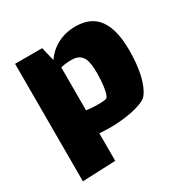

<svg xmlns="http://www.w3.org/2000/svg" viewBox="-145 -591 831 859"><g transform="rotate(-30 270.0 -161.5)"><path d="M357 -470C286 -470 231 -437 198 -389L181 -460H41V147L212 140V-2C232 -1 251 0 269 0C345 0 428 -16 458 -40C482 -60 514 -128 514 -257C514 -426 443 -470 357 -470ZM317 -122C309 -116 276 -116 240 -118L212 -121V-343C234 -348 253 -349 268 -349C329 -349 338 -305 338 -239C338 -205 333 -134 317 -122Z"/></g></svg>

Font: FilmFarsi_V5 Display
Style: Regular
Weight: 400
Designer: Borna Izadpanah
Foundry: Borna Izadpanah
Version: Version 1.000;PS 001.000;hotconv 1.0.88;makeotf.lib2.5.64775